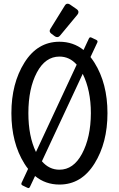

<svg xmlns="http://www.w3.org/2000/svg" viewBox="-20 -962 626 1011"><path d="M335.9 -942.4Q342.3 -942.4 348.1 -938.5L383.3 -914.1Q393.1 -907.2 393.1 -898.4Q393.1 -891.1 387.2 -884.3L296.9 -775.4Q289.6 -766.6 281.7 -766.6Q274.4 -766.6 268.6 -771L251.5 -783.7Q241.7 -791 241.7 -798.8Q241.7 -804.2 245.6 -810.5L321.3 -932.6Q327.1 -942.4 335.9 -942.4ZM293 -68.4Q366.7 -68.4 411.6 -151.9Q458 -238.3 458.5 -366.2Q458.5 -486.3 415.5 -573.2L200.7 -112.8Q238.8 -68.4 293 -68.4ZM293 9.8Q219.2 9.8 164.6 -35.2L137.7 22Q134.8 28.3 129.9 28.3Q127.4 28.3 124.5 26.9L98.1 14.2Q92.3 11.2 92.3 6.3Q92.3 3.4 93.3 1.5L127.9 -72.8Q117.7 -85.4 108.4 -100.6Q40 -210 40 -366.2Q40 -522.5 108.4 -631.8Q177.2 -742.2 293 -742.2Q365.7 -742.2 419.9 -698.7L448.2 -759.3Q451.2 -765.6 456.1 -765.6Q458.5 -765.6 461.4 -764.2L487.8 -751.5Q493.7 -748.5 493.7 -743.7Q493.7 -740.7 492.7 -738.8L456.5 -661.6Q467.3 -647.9 477.5 -631.8Q545.9 -522.5 545.9 -366.2Q545.9 -210 477.5 -100.6Q408.7 9.8 293 9.8ZM383.8 -621.6Q346.2 -664.1 293 -664.1Q218.8 -664.1 174.3 -580.6Q129.4 -496.1 129.4 -366.2Q129.4 -244.6 169.4 -161.6Z"/></svg>

Font: Simply Mono
Style: Book
Weight: 400
Designer: Wojciech Kalinowski "wmk69" (wmk69@o2.pl)
Foundry: Wojciech Kalinowski "wmk69" (wmk69@o2.pl)
Version: Version 1.0.0